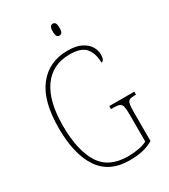

<svg xmlns="http://www.w3.org/2000/svg" viewBox="-219 -1005 981 1117"><g transform="rotate(-30 271.5 -446.5)"><path d="M314 10Q178 10 113.5 -87Q49 -184 49 -358Q49 -541 121 -632.5Q193 -724 319 -724Q375 -724 409.5 -706.5Q444 -689 460 -662.5Q476 -636 476 -610Q476 -565 455 -565Q455 -624 426 -661.5Q397 -699 318 -699Q202 -699 139.5 -611.5Q77 -524 77 -358Q77 -195 132.5 -105Q188 -15 317 -15Q356 -15 390.5 -21.5Q425 -28 446 -40V-222Q446 -258 442 -275Q438 -292 425 -297.5Q412 -303 386 -303H368V-323H536V-303H528Q504 -303 492.5 -297.5Q481 -292 477.5 -275Q474 -258 474 -222V-27Q439 -7 401.5 1.5Q364 10 314 10ZM322 -823Q312 -823 306 -831Q300 -839 300 -863Q300 -886 306 -894.5Q312 -903 322 -903Q333 -903 339 -894.5Q345 -886 345 -863Q345 -839 339 -831Q333 -823 322 -823Z"/></g></svg>

Font: Noto Serif Armenian Condensed Thin
Style: Regular
Weight: 100
Width: 3
Designer: Monotype Design Team
Foundry: Monotype Imaging Inc.
Version: Version 2.008; ttfautohint (v1.8.4.7-5d5b)